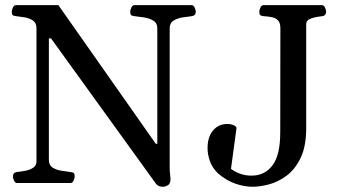

<svg xmlns="http://www.w3.org/2000/svg" viewBox="-20 -713 1325 748"><path d="M46.9 0Q38.6 0 34.4 -9.8Q30.3 -19.5 30.3 -24.9Q30.3 -41 46.4 -43Q62 -44.4 79.6 -47.9Q97.2 -51.3 109.6 -59.8Q122.1 -68.4 122.1 -84V-602.5Q122.1 -623.5 108.6 -632.8Q95.2 -642.1 76.9 -645.3Q58.6 -648.4 43.5 -649.9Q33.2 -650.9 29.5 -654.1Q25.9 -657.2 25.9 -668Q25.9 -673.3 30 -683.1Q34.2 -692.9 42.5 -692.9H207.5L586.9 -152.8H592.8V-602.5Q592.8 -623.5 576.9 -632.8Q561 -642.1 540.5 -645.3Q520 -648.4 504.9 -649.9Q494.6 -650.9 491 -654.1Q487.3 -657.2 487.3 -668Q487.3 -673.3 491.5 -683.1Q495.6 -692.9 503.9 -692.9H726.1Q734.4 -692.9 738.5 -683.1Q742.7 -673.3 742.7 -668Q742.7 -651.9 726.6 -649.9Q711.9 -648.4 691.7 -645.3Q671.4 -642.1 656.2 -632.8Q641.1 -623.5 641.1 -602.5V-55.2Q641.1 -45.9 642.1 -39.8Q643.1 -33.7 644 -19.5Q645.5 1 635.3 7.8Q625 14.6 614.7 14.6Q597.2 14.6 588.4 3.9L178.7 -563.5H170.4V-90.3Q170.4 -69.3 185.1 -60.1Q199.7 -50.8 219.2 -47.9Q238.8 -44.9 253.4 -43Q263.7 -42 267.3 -39.1Q271 -36.1 271 -24.9Q271 -19.5 266.8 -9.8Q262.7 0 254.4 0ZM964.4 14.6Q931.6 14.6 896.7 2.4Q861.8 -9.8 829.6 -37.1Q806.6 -59.6 797.6 -85.7Q788.6 -111.8 788.6 -135.7Q788.6 -179.2 809.8 -204.6Q831.1 -230 865.2 -230Q880.4 -230 890.9 -224.9Q901.4 -219.7 901.4 -214.4L879.9 -55.2Q894.5 -43.9 914.8 -36.4Q935.1 -28.8 960 -28.8Q1011.2 -28.8 1041.5 -68.6Q1071.8 -108.4 1071.8 -198.2L1072.3 -602.5Q1072.3 -623.5 1063.5 -633.1Q1054.7 -642.6 1040.3 -645.8Q1025.9 -648.9 1007.8 -649.9Q997.6 -650.9 993.9 -654.1Q990.2 -657.2 990.2 -668Q990.2 -673.3 994.4 -683.1Q998.5 -692.9 1006.8 -692.9H1233.9Q1242.2 -692.9 1246.3 -683.1Q1250.5 -673.3 1250.5 -668Q1250.5 -651.4 1234.4 -649.9Q1212.9 -647.9 1192.9 -641.4Q1172.9 -634.8 1172.9 -618.7V-214.4Q1172.9 -142.6 1151.1 -97.7Q1129.4 -52.7 1096.2 -28.3Q1063 -3.9 1027.6 5.4Q992.2 14.6 964.4 14.6Z"/></svg>

Font: Gelasio
Style: Regular
Weight: 400
Designer: Eben Sorkin
Foundry: Eben Sorkin
Version: Version 1.008